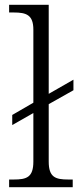

<svg xmlns="http://www.w3.org/2000/svg" viewBox="-20 -780 333 800"><path d="M18 0H283V-32H265C211 -32 183 -41 183 -107V-346L286 -404V-448L183 -389V-760H18V-728H37C90 -728 119 -718 119 -656V-352L31 -301V-259L119 -309V-107C119 -41 91 -32 37 -32H18Z"/></svg>

Font: Noto Serif Tamil Light
Style: Italic
Weight: 300
Italic angle: -12°
Designer: Indian Type Foundry, Tom Grace, and the Monotype Design Team
Foundry: Monotype Imaging Inc.
Version: Version 2.003